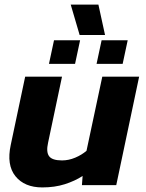

<svg xmlns="http://www.w3.org/2000/svg" viewBox="-20 -809 636 839"><path d="M328 -656 289 -789H410L439 -656ZM194 -530 216 -633H330L308 -530ZM402 -530 424 -633H538L516 -530ZM165 10Q87 10 47.5 -39Q8 -88 27 -176L90 -474H251L190 -185Q181 -145 194.5 -126.5Q208 -108 251 -108Q280 -108 308.5 -120Q337 -132 358 -150L427 -474H588L488 0H338L341 -40Q307 -18 263 -4Q219 10 165 10Z"/></svg>

Font: Kanit SemiBold
Style: Italic
Weight: 600
Italic angle: -12°
Designer: Katatrad Team
Foundry: CadsonDemak
Version: Version 2.000; ttfautohint (v1.8.3)